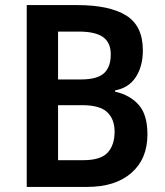

<svg xmlns="http://www.w3.org/2000/svg" viewBox="-20 -734 648 754"><path d="M284 -714Q409 -714 475 -673.5Q541 -633 541 -536Q541 -474 513.5 -431.5Q486 -389 432 -379V-374Q490 -361 524.5 -322.5Q559 -284 559 -206Q559 -110 496 -55Q433 0 323 0H85V-714ZM297 -422Q362 -422 388.5 -446.5Q415 -471 415 -520Q415 -567 384.5 -588.5Q354 -610 289 -610H208V-422ZM208 -321V-105H308Q375 -105 402.5 -134.5Q430 -164 430 -217Q430 -266 401 -293.5Q372 -321 302 -321Z"/></svg>

Font: Noto Sans Gurmukhi UI SemiCondensed SemiBold
Style: Regular
Weight: 600
Width: 4
Designer: Jelle Bosma - Monotype Design Team
Foundry: Monotype Imaging Inc.
Version: Version 2.004; ttfautohint (v1.8.4.7-5d5b)